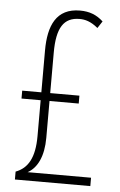

<svg xmlns="http://www.w3.org/2000/svg" viewBox="-52 -762 500 799"><g transform="rotate(5 197.5 -362.0)"><path d="M250 -724C151 -724 119 -650 119 -546V-371H39V-338H119V-188C119 -98 92 -52 41 -33V0H356V-35H91C131 -57 156 -107 156 -184V-338H278V-371H156V-540C156 -644 185 -689 251 -689C274 -689 298 -683 328 -658L347 -687C320 -712 290 -724 250 -724Z"/></g></svg>

Font: Noto Sans Thai ExtCond ExtLt
Style: Regular
Weight: 200
Width: 2
Designer: Monotype Design Team
Foundry: Monotype Imaging Inc.
Version: Version 2.002